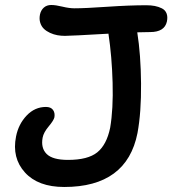

<svg xmlns="http://www.w3.org/2000/svg" viewBox="-20 -703 687 765"><path d="M235.8 42Q131.8 42 79.3 -15.9Q26.9 -73.7 43.9 -159.2Q53.7 -208.5 86.2 -242.7Q118.7 -276.9 163.1 -276.9Q182.6 -276.9 191.2 -265.1Q199.7 -253.4 196.8 -235.8Q194.3 -223.6 174.1 -199.5Q153.8 -175.3 149.9 -154.8Q142.1 -113.3 165.8 -89.6Q189.5 -65.9 251 -65.9Q330.1 -65.9 367.4 -95.9Q404.8 -126 418.9 -193.8Q431.6 -268.6 428.7 -373.3Q425.8 -478 412.1 -568.8Q261.7 -560.1 238.8 -560.1Q223.6 -560.1 208.7 -562.7Q193.8 -565.4 179.4 -572Q165 -578.6 155 -588.1Q145 -597.7 140.4 -612.3Q135.7 -627 139.2 -645Q143.1 -662.6 154.8 -672.9Q166.5 -683.1 184.1 -683.1Q201.7 -683.1 228.8 -676.5Q255.9 -669.9 276.9 -669.9Q318.4 -669.9 406.7 -676Q495.1 -682.1 563 -682.1Q581.5 -682.1 596.7 -679.2Q611.8 -676.3 625 -669.7Q638.2 -663.1 643.6 -649.7Q648.9 -636.2 645 -617.2Q635.7 -575.2 578.1 -575.2Q569.3 -575.2 552.2 -574.7Q535.2 -574.2 526.9 -574.2Q541 -485.8 542 -370.4Q543 -254.9 527.8 -172.9Q485.4 42 235.8 42Z"/></svg>

Font: Shantell Sans Bouncy
Style: Italic
Weight: 500
Italic angle: -11.31°
Designer: Stephen Nixon, Anya Danilova, Shantell Martin
Foundry: Arrow Type
Version: Version 1.006;[9816181b4]